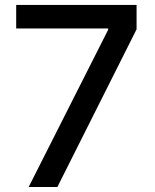

<svg xmlns="http://www.w3.org/2000/svg" viewBox="-20 -747 619 767"><path d="M94.5 0 411.9 -627.8V-633.2H44.7V-727.3H525.6V-630L209.2 0Z"/></svg>

Font: Inter P Medium
Style: Regular
Weight: 500
Designer: Rasmus Andersson
Foundry: rsms
Version: Version 3.018;git-588b23468